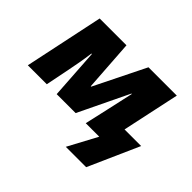

<svg xmlns="http://www.w3.org/2000/svg" viewBox="-156 -808 1266 1266"><g transform="rotate(45 477.5 -175.0)"><path d="M573.2 203.1 682.1 0H556.2L592.8 -162.1Q602.5 -205.6 614 -257.6Q625.5 -309.6 634.8 -351.1H630.9L461.9 0H285.2L262.2 -351.1H257.8Q251.5 -302.2 242.7 -252.9Q233.9 -203.6 225.1 -160.2L192.9 0H16.1L132.8 -553.2H382.8L407.2 -195.8H411.1L587.9 -553.2H852.1L766.1 -151.9H920.9L763.2 203.1Z"/></g></svg>

Font: Open Sans ExtraBold
Style: Italic
Weight: 800
Italic angle: -12°
Designer: Monotype Design Team
Foundry: Monotype Imaging Inc.
Version: Version 3.000; ttfautohint (v1.8.4)